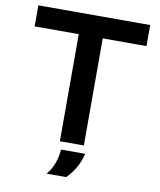

<svg xmlns="http://www.w3.org/2000/svg" viewBox="-95 -775 861 1033"><g transform="rotate(10 335.5 -258.0)"><path d="M271 0V-585H30V-700H641V-585H402V0ZM231 184Q257 153 269.5 117.5Q282 82 285 43H417Q408 81 388.5 117Q369 153 338 184Z"/></g></svg>

Font: REM Medium
Style: Regular
Weight: 500
Designer: Octavio Pardo
Foundry: Ashler Design
Version: Version 1.005;gftools[0.9.28]